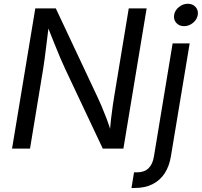

<svg xmlns="http://www.w3.org/2000/svg" viewBox="-20 -771 1047 996"><path d="M42.5 0 163.1 -727.5H269.5L488.3 -262.2Q495.1 -247.6 507.1 -220Q519 -192.4 533 -155.5Q546.9 -118.7 559.6 -75.7H549.3Q551.8 -117.7 556.2 -155.5Q560.5 -193.4 565.4 -225.6Q570.3 -257.8 574.2 -281.2L647.9 -727.5H740.7L620.1 0H513.2L317.9 -414.1Q305.7 -440.4 292.7 -470.5Q279.8 -500.5 262.9 -543Q246.1 -585.4 220.7 -648.9H234.4Q227.1 -589.8 221.4 -544.4Q215.8 -499 211.7 -466.8Q207.5 -434.6 204.1 -415L135.7 0ZM875.5 -545.9H963.9L866.7 39.1Q858.4 90.8 834.5 127.7Q810.5 164.6 771.7 184.3Q732.9 204.1 679.7 204.1H662.1L675.3 123H691.4Q729 123 750.7 101.6Q772.5 80.1 778.8 39.1ZM934.6 -635.3Q909.7 -635.3 894.5 -652.3Q879.4 -669.4 883.3 -693.4Q887.2 -717.8 908.2 -734.6Q929.2 -751.5 954.1 -751.5Q979.5 -751.5 994.6 -734.6Q1009.8 -717.8 1005.9 -693.4Q1002 -669.4 981 -652.3Q960 -635.3 934.6 -635.3Z"/></svg>

Font: Adwaita Sans
Style: Italic
Weight: 400
Italic angle: -9.39999°
Designer: Rasmus Andersson
Foundry: rsms
Version: Version 4.001;git-9221beed3